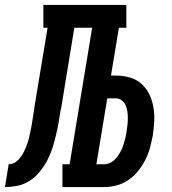

<svg xmlns="http://www.w3.org/2000/svg" viewBox="-76 -755 696 775"><path d="M-56 0 -41 -92Q-31 -92 -21.5 -96Q-12 -100 -4.5 -107.5Q3 -115 9 -123.5Q15 -132 20 -141.5Q25 -151 28.5 -160Q32 -169 35.5 -179Q39 -189 41 -198.5Q43 -208 45.5 -218Q48 -228 49.5 -237.5Q51 -247 53 -257Q56 -276 59 -295.5Q62 -315 65 -335L116 -643H99V-735H434V-643H404L372 -450H391Q420 -450 447 -442.5Q474 -435 494 -417.5Q514 -400 526 -375.5Q538 -351 543 -323.5Q548 -296 546.5 -267Q545 -238 541 -209Q536 -184 529.5 -159Q523 -134 511 -110.5Q499 -87 482 -65.5Q465 -44 442.5 -28.5Q420 -13 394.5 -6.5Q369 0 344 0H176V-92H205L296 -643H224L171 -319Q170 -318 170 -317.5Q170 -317 170 -316V-313Q170 -313 170 -312.5Q170 -312 169 -312Q165 -286 160.5 -260.5Q156 -235 150 -209.5Q144 -184 136 -158.5Q128 -133 115.5 -109Q103 -85 85.5 -63Q68 -41 45 -26Q22 -11 -4 -5.5Q-30 0 -56 0ZM344 -92Q358 -92 371 -99Q384 -106 393.5 -117.5Q403 -129 410 -142Q417 -155 421.5 -168.5Q426 -182 429.5 -196Q433 -210 435 -224Q437 -237 438.5 -251Q440 -265 440 -278.5Q440 -292 438 -305.5Q436 -319 431 -330.5Q426 -342 415.5 -350Q405 -358 391 -358H357L313 -92Z"/></svg>

Font: Iosevka Curly Slab SmBdExObl
Style: Regular
Weight: 600
Width: 7
Italic angle: -9°
Monospace: yes
Designer: Belleve Invis
Foundry: Belleve Invis
Version: Version 11.1.0; ttfautohint (v1.8.3)